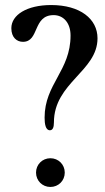

<svg xmlns="http://www.w3.org/2000/svg" viewBox="-20 -736 417 762"><path d="M178 -219C189 -219 194 -230 194 -250C194 -408 367 -453 367 -584C367 -661 298 -716 183 -716C87 -716 25 -677 25 -624C25 -587 47 -570 71 -570C137 -570 109 -676 193 -676C231 -676 260 -646 260 -595C260 -455 157 -403 157 -269C157 -244 161 -219 178 -219ZM123 -51C123 -19 148 6 180 6C212 6 237 -19 237 -51C237 -83 212 -108 180 -108C148 -108 123 -83 123 -51Z"/></svg>

Font: RL Madena
Style: Regular
Weight: 400
Designer: I Kadek Wantara Putra
Foundry: Roughlines ID
Version: Version 1.000;Glyphs 3.1.2 (3151)